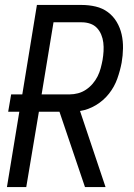

<svg xmlns="http://www.w3.org/2000/svg" viewBox="-20 -755 540 775"><path d="M8 0 58 -304H13L25 -374H70L129 -735H310Q339 -735 366.5 -728.5Q394 -722 415.5 -706Q437 -690 451 -666.5Q465 -643 471 -616Q477 -589 476.5 -560Q476 -531 471 -502Q465 -470 453.5 -437.5Q442 -405 420 -377Q398 -349 367 -330.5Q336 -312 303 -307L406 0H323L220 -304H137L86 0ZM148 -374H261Q278 -374 295 -378.5Q312 -383 327 -393Q342 -403 354 -417Q366 -431 374 -447Q382 -463 386.5 -480Q391 -497 394 -513Q397 -531 398 -548.5Q399 -566 397 -583Q395 -600 388.5 -615.5Q382 -631 371 -642.5Q360 -654 344 -659.5Q328 -665 310 -665H196Z"/></svg>

Font: Iosevka SS04
Style: Italic
Weight: 400
Italic angle: -9°
Monospace: yes
Designer: Belleve Invis
Foundry: Belleve Invis
Version: Version 19.0.0; ttfautohint (v1.8.4)